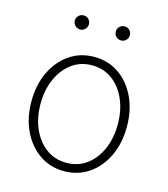

<svg xmlns="http://www.w3.org/2000/svg" viewBox="-110 -809 792 906"><g transform="rotate(15 286.5 -356.0)"><path d="M286.6 11.2Q218.8 11.2 166.3 -24.9Q113.8 -61 83.5 -124Q53.2 -187 53.2 -268.1Q53.2 -349.1 83.5 -412.1Q113.8 -475.1 166.3 -511Q218.8 -546.9 286.6 -546.9Q354.5 -546.9 407 -511Q459.5 -475.1 489.5 -411.9Q519.5 -348.6 519.5 -268.1Q519.5 -187 489.5 -124Q459.5 -61 407 -24.9Q354.5 11.2 286.6 11.2ZM286.6 -29.8Q343.8 -29.8 386 -61.3Q428.2 -92.8 451.7 -146.7Q475.1 -200.7 475.1 -268.1Q475.1 -335 451.7 -388.9Q428.2 -442.9 385.7 -474.4Q343.3 -505.9 286.6 -505.9Q230 -505.9 187.7 -474.4Q145.5 -442.9 121.6 -389.2Q97.7 -335.4 97.7 -268.1Q97.7 -200.7 121.3 -146.7Q145 -92.8 187.5 -61.3Q230 -29.8 286.6 -29.8ZM387.2 -654.3Q372.6 -654.3 362.5 -664.6Q352.5 -674.8 352.5 -689Q352.5 -703.1 362.5 -713.1Q372.6 -723.1 387.2 -723.1Q401.4 -723.1 411.4 -713.1Q421.4 -703.1 421.4 -689Q421.4 -674.8 411.4 -664.6Q401.4 -654.3 387.2 -654.3ZM187 -654.3Q172.9 -654.3 162.6 -664.6Q152.3 -674.8 152.3 -689Q152.3 -703.1 162.6 -713.1Q172.9 -723.1 187 -723.1Q201.7 -723.1 211.4 -713.1Q221.2 -703.1 221.2 -689Q221.2 -674.8 211.2 -664.6Q201.2 -654.3 187 -654.3Z"/></g></svg>

Font: Inter 18pt ExtraLight
Style: Regular
Weight: 250
Designer: Rasmus Andersson
Foundry: rsms
Version: Version 4.001;git-66647c0bb